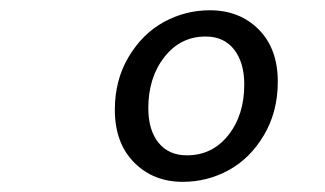

<svg xmlns="http://www.w3.org/2000/svg" viewBox="-20 -610 640 378"><path d="M339.8 -252Q281.7 -252 243.9 -290.3Q206.1 -328.6 206.1 -394Q206.1 -452.6 233.4 -498.3Q260.7 -543.9 303 -566.9Q345.2 -589.8 393.1 -589.8Q451.7 -589.8 489.3 -552Q526.9 -514.2 526.9 -449.2Q526.9 -390.1 499.8 -344.2Q472.7 -298.3 430.4 -275.1Q388.2 -252 339.8 -252ZM348.1 -304.2Q397.9 -304.2 429.4 -343.8Q460.9 -383.3 460.9 -443.8Q460.9 -486.8 440.9 -512.5Q420.9 -538.1 384.8 -538.1Q335.4 -538.1 303.7 -497.8Q272 -457.5 272 -397Q272 -354 292 -329.1Q312 -304.2 348.1 -304.2Z"/></svg>

Font: Office Code Pro Italic
Style: Regular
Weight: 400
Italic angle: -9°
Designer: Nathan Rutzky & Paul D. Hunt
Foundry: Adobe Systems Incorporated
Version: Version 1.004;PS 001.004;hotconv 1.0.70;makeotf.lib2.5.58329